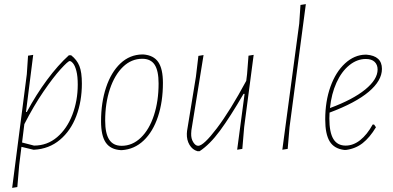

<svg xmlns="http://www.w3.org/2000/svg" viewBox="-20 -722 1904 931"><path d="M377 -317Q377 -231 350 -159.5Q323 -88 270.5 -44Q218 0 146 4H142L84 -10L73 79L64 185L39 189L110 -362L116 -452L141 -456L106 -179H110Q155 -263 208 -334.5Q261 -406 314 -454H325Q353 -432 365 -402Q377 -372 377 -317ZM357 -312Q357 -352 350.5 -377.5Q344 -403 334.5 -414.5Q325 -426 318 -426Q310 -426 274 -386.5Q238 -347 190.5 -277.5Q143 -208 98 -120L87 -31L145 -16Q209 -16 257 -57Q305 -98 331 -166Q357 -234 357 -312Z M675 -458Q725 -454 747.5 -421Q770 -388 770 -320Q770 -229 746 -156.5Q722 -84 677 -41Q632 2 571 6H566Q516 3 493 -30.5Q470 -64 470 -134Q470 -225 494.5 -298.5Q519 -372 564 -414.5Q609 -457 670 -458ZM490 -137Q490 -75 509.5 -45Q529 -15 570 -15Q622 -15 663 -54.5Q704 -94 726.5 -163Q749 -232 749 -317Q749 -379 730 -408Q711 -437 670 -437Q617 -437 576.5 -398Q536 -359 513 -290.5Q490 -222 490 -137Z M1210 -456 1164 -106 1155 0 1130 4 1166 -267H1161Q1096 -155 1046.5 -88Q997 -21 948 11H937Q913 4 899 -19.5Q885 -43 886 -74L887 -87L930 -350L942 -451L967 -455L908 -90L907 -75Q906 -50 917 -32.5Q928 -15 941 -15Q967 -15 1031.5 -100Q1096 -185 1174 -330L1178 -362L1185 -452Z M1384 -106 1375 0 1349 4 1431 -608 1437 -698 1463 -702Z M1794 -118 1803 -105Q1773 -55 1738.5 -28Q1704 -1 1658 5H1649Q1600 -1 1578.5 -36.5Q1557 -72 1557 -143Q1557 -231 1582.5 -302Q1608 -373 1653 -414.5Q1698 -456 1752 -457H1757Q1832 -451 1832 -388Q1832 -331 1768 -277Q1704 -223 1578 -176Q1577 -167 1577 -148Q1577 -80 1596.5 -48Q1616 -16 1656 -16Q1693 -16 1726.5 -42.5Q1760 -69 1787 -118ZM1580 -198Q1691 -239 1751 -288Q1811 -337 1811 -385Q1811 -408 1796.5 -422Q1782 -436 1754 -436Q1711 -436 1673.5 -405.5Q1636 -375 1611.5 -321Q1587 -267 1580 -198Z"/></svg>

Font: Luna Sans Thin
Style: Italic
Weight: 250
Italic angle: -7°
Designer: Juan Pablo del Peral
Foundry: Huerta Tipografica
Version: Version 2.001; ttfautohint (v1.5)